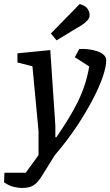

<svg xmlns="http://www.w3.org/2000/svg" viewBox="-87 -756 544 947"><path d="M24 171Q1 171 -22 165Q-45 159 -67 143L-65 96H40L103 9V-110L73 -429L-1 -448V-493L161 -509L186 -137V-79H191Q226 -130 252.5 -173.5Q279 -217 298.5 -257.5Q318 -298 331.5 -339.5Q345 -381 353 -428L282 -474L304 -514Q326 -516 349 -513Q372 -510 392 -503.5Q412 -497 424.5 -485.5Q437 -474 437 -458Q437 -428 420.5 -379Q404 -330 372 -268Q340 -206 293 -135Q246 -64 183 10L122 108Q101 143 80 157Q59 171 24 171ZM192 -557 164 -591 306 -736Q335 -728 345 -712.5Q355 -697 355 -681Q355 -668 345 -656.5Q335 -645 320.5 -635Q306 -625 291 -617Z"/></svg>

Font: Faustina Light Medium
Style: Italic
Weight: 500
Italic angle: -8°
Version: Version 1.200